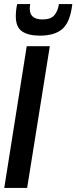

<svg xmlns="http://www.w3.org/2000/svg" viewBox="-20 -928 377 948"><path d="M1 0 112 -700H226L114 0ZM177 -752Q120 -752 89 -773Q58 -794 58 -848Q58 -878 65 -908H129Q128 -901 127.5 -895Q127 -889 127 -883Q128 -832 190 -832Q231 -832 248.5 -853Q266 -874 271 -908H337Q327 -820 289 -786Q251 -752 177 -752Z"/></svg>

Font: Georama SemiCondensed SemiBold
Style: Italic
Weight: 600
Width: 4
Italic angle: -9°
Designer: Jean-Baptiste Levee
Foundry: Production Type
Version: Version 1.000